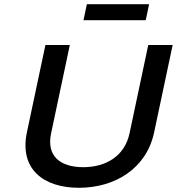

<svg xmlns="http://www.w3.org/2000/svg" viewBox="-20 -884 841 913"><path d="M196 -670 108 -255C71 -79 188 9 355 9C524 9 676 -80 713 -255L801 -670H685L596 -250C573 -142 484 -89 376 -89C266 -89 200 -142 223 -250L312 -670ZM377 -788H673L689 -864H393Z"/></svg>

Font: LT Wave Medium
Style: Italic
Weight: 500
Designer: Daniel Lyons
Version: Version 2.5 (Glyphs App)